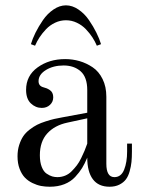

<svg xmlns="http://www.w3.org/2000/svg" viewBox="-20 -690 534 722"><path d="M308.1 -245.1 233.9 -229Q185.5 -218.8 157.7 -188.2Q129.9 -157.7 129.9 -106Q129.9 -80.1 137 -62.3Q144 -44.4 155.5 -36.9Q167 -29.3 176.3 -26.6Q185.5 -23.9 195.8 -23.9Q210.9 -23.9 224.9 -29.5Q238.8 -35.2 249.5 -46.1Q260.3 -57.1 268.8 -68.1Q277.3 -79.1 285.4 -95.7Q293.5 -112.3 297.9 -123Q302.2 -133.8 308.1 -149.9ZM476.1 -149.9V-120.1Q476.1 -98.1 474.4 -81.1Q472.7 -64 467.5 -45.7Q462.4 -27.3 453.4 -15.4Q444.3 -3.4 428.7 4.4Q413.1 12.2 392.1 12.2Q350.1 12.2 329.1 -16.1Q308.1 -44.4 308.1 -97.2Q298.8 -74.7 288.8 -58.3Q278.8 -42 262.5 -24.4Q246.1 -6.8 221.9 2.7Q197.8 12.2 167 12.2Q150.4 12.2 134.5 9.3Q118.7 6.3 102.1 -1.7Q85.4 -9.8 73.5 -22.2Q61.5 -34.7 53.7 -55.2Q45.9 -75.7 45.9 -102.1Q45.9 -125 52 -144.3Q58.1 -163.6 67.1 -177.2Q76.2 -190.9 91.1 -202.4Q106 -213.9 119.4 -220.7Q132.8 -227.5 151.9 -233.6Q170.9 -239.7 184.1 -242.7Q197.3 -245.6 215.8 -249L308.1 -266.1V-351.1Q308.1 -399.9 283.2 -421.9Q258.3 -443.8 219.2 -443.8Q180.7 -443.8 152.8 -426.8Q125 -409.7 125 -384.8Q125 -366.7 143.1 -361.8Q150.4 -359.9 155.3 -357.9Q160.2 -356 166.7 -351.8Q173.3 -347.7 176.8 -340.6Q180.2 -333.5 180.2 -324.2Q180.2 -307.1 168 -295.7Q155.8 -284.2 137.2 -284.2Q113.8 -284.2 95.9 -301.3Q78.1 -318.4 78.1 -352.1Q78.1 -405.3 121.3 -436.5Q164.6 -467.8 225.1 -467.8Q252.9 -467.8 279.1 -460.2Q305.2 -452.6 328.4 -437Q351.6 -421.4 365.7 -392.8Q379.9 -364.3 379.9 -326.2V-74.2Q379.9 -23.9 410.2 -23.9Q435.5 -23.9 446.8 -52Q458 -80.1 458 -120.1V-149.9ZM96.2 -523.9Q102.1 -543.9 113.5 -567.1Q125 -590.3 141.6 -614.5Q158.2 -638.7 181.2 -654.3Q204.1 -669.9 228 -669.9Q252 -669.9 274.9 -654.3Q297.9 -638.7 314.5 -614.5Q331.1 -590.3 342.5 -567.1Q354 -543.9 359.9 -523.9L344.2 -518.1Q337.4 -534.2 327.4 -549.6Q317.4 -564.9 303 -580.1Q288.6 -595.2 269 -604.5Q249.5 -613.8 228 -613.8Q206.5 -613.8 187 -604.5Q167.5 -595.2 153.1 -580.1Q138.7 -564.9 128.7 -549.6Q118.7 -534.2 111.8 -518.1Z"/></svg>

Font: Flanker Steampunk
Style: Regular
Weight: 400
Designer: Alexey Kryukov, Leonardo Di Lena
Foundry: Alexey Kryukov, Leonardo Di Lena
Version: 1.210